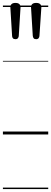

<svg xmlns="http://www.w3.org/2000/svg" viewBox="-20 -923 351 1318"><path d="M86 -654Q74 -654 68.5 -660.5Q63 -667 63 -677L51 -873Q50 -885 58.5 -894Q67 -903 86 -903Q105 -903 113.5 -894Q122 -885 121 -873L109 -679Q109 -669 103.5 -661.5Q98 -654 86 -654ZM228 -654Q216 -654 211 -660.5Q206 -667 205 -677L193 -873Q192 -885 200.5 -894Q209 -903 228 -903Q248 -903 256.5 -894Q265 -885 264 -873L251 -679Q251 -669 245.5 -661.5Q240 -654 228 -654ZM0 365H311V375H0ZM0 -20H311V0H0ZM0 -505H311V-500H0ZM0 -885H311V-875H0Z"/></svg>

Font: Playwrite AT Guides
Style: Regular
Weight: 400
Designer: Veronika Burian, José Scaglione
Foundry: TypeTogether
Version: Version 1.003